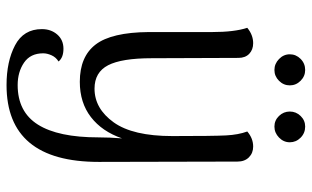

<svg xmlns="http://www.w3.org/2000/svg" viewBox="-203 -517 953 587"><g transform="rotate(90 273.5 -223.5)"><path d="M475 -49Q475 233 240 233Q168 233 118.5 207Q69 181 69 125Q69 97 85.5 78Q102 59 129 59Q156 59 168 74Q155 82 149 95.5Q143 109 143 121Q143 160 171.5 179.5Q200 199 240 199Q322 199 361 137Q400 75 400 -48Q400 -81 403 -120Q382 -59 338 -25Q294 9 230 9Q153 9 116 -39.5Q79 -88 78 -201V-395Q78 -464 65 -503Q87 -521 112 -521Q132 -521 144.5 -509Q157 -497 157 -476L158 -211Q158 -119 179.5 -77.5Q201 -36 251 -36Q312 -36 354 -94.5Q396 -153 396 -274Q396 -400 394 -438Q392 -476 382 -503Q403 -521 428 -521Q448 -521 461 -508Q474 -495 474 -473ZM146 -633Q146 -652 160 -666Q174 -680 194 -680Q213 -680 227 -666Q241 -652 241 -633Q241 -614 227 -600Q213 -586 194 -586Q175 -586 160.5 -600Q146 -614 146 -633ZM321 -633Q321 -652 334.5 -666Q348 -680 367 -680Q387 -680 401 -666Q415 -652 415 -633Q415 -614 400.5 -600Q386 -586 367 -586Q348 -586 334.5 -600Q321 -614 321 -633Z"/></g></svg>

Font: Arima Madurai
Style: Regular
Weight: 400
Designer: Joana Correia and Natanael Gama
Foundry: NDISCOVER
Version: Version 1.019